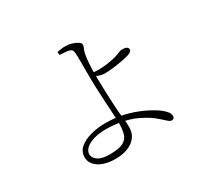

<svg xmlns="http://www.w3.org/2000/svg" viewBox="-159 -988 1318 1243"><g transform="rotate(-30 500.0 -366.5)"><path d="M396 -733 394 -757Q410 -760 426 -762Q442 -764 459 -764Q481 -764 504.5 -756.5Q528 -749 544 -738.5Q560 -728 560 -718Q560 -702 554 -691.5Q548 -681 543 -658Q540 -646 538 -629Q536 -612 534.5 -592Q533 -572 532.5 -551.5Q532 -531 532 -511Q532 -494 532.5 -460.5Q533 -427 534.5 -385.5Q536 -344 538 -304Q540 -264 542 -233Q545 -195 549 -168.5Q553 -142 553 -104Q553 -72 540.5 -47Q528 -22 504 -4.5Q480 13 447.5 22Q415 31 374 31Q324 31 286 17.5Q248 4 226.5 -20.5Q205 -45 205 -77Q205 -121 238 -148.5Q271 -176 323 -189.5Q375 -203 430 -203Q507 -203 569 -188Q631 -173 689 -147Q718 -134 752 -114Q786 -94 810.5 -70.5Q835 -47 835 -24Q835 -14 829.5 -8.5Q824 -3 813 -3Q802 -3 785.5 -18Q769 -33 741 -57.5Q713 -82 665 -108Q613 -138 547.5 -152.5Q482 -167 413 -167Q365 -167 326 -156Q287 -145 264 -125Q241 -105 241 -79Q241 -53 269 -33Q297 -13 358 -13Q426 -13 458 -30Q490 -47 499.5 -80.5Q509 -114 509 -165Q509 -171 507.5 -199.5Q506 -228 503.5 -269Q501 -310 498.5 -355.5Q496 -401 494.5 -442Q493 -483 493 -510Q493 -536 493 -565Q493 -594 493 -620Q493 -646 492.5 -665.5Q492 -685 491 -691Q490 -708 484 -715.5Q478 -723 464 -727Q450 -730 432.5 -731Q415 -732 396 -733ZM515 -528Q529 -526 544.5 -525Q560 -524 568 -524Q600 -524 637 -529.5Q674 -535 699 -542Q722 -549 736 -555.5Q750 -562 763 -562Q783 -562 792.5 -558Q802 -554 805 -548.5Q808 -543 808 -536Q808 -529 799 -521.5Q790 -514 772 -509Q755 -504 724 -498Q693 -492 657 -487.5Q621 -483 590 -483Q577 -483 563 -486.5Q549 -490 536.5 -495.5Q524 -501 515 -506Z"/></g></svg>

Font: Noto Serif TC
Style: Regular
Weight: 200
Designer: Ryoko NISHIZUKA 西塚涼子 (kana & ideographs); Frank Grießhammer (Latin, Greek & Cyrillic); Wenlong ZHANG 张文龙 (bopomofo); San
Foundry: Adobe
Version: Version 2.001;hotconv 1.1.0;makeotfexe 2.6.0